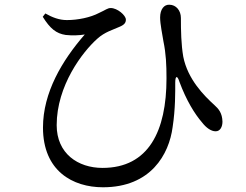

<svg xmlns="http://www.w3.org/2000/svg" viewBox="-20 -750 1040 813"><path d="M258 -602C285 -599 316 -600 339 -604C243 -494 162 -358 162 -210C162 -26 288 43 416 43C619 43 696 -97 711 -212C723 -290 722 -362 722 -400C722 -430 731 -432 740 -403C769 -325 804 -268 836 -231C853 -209 874 -194 893 -194C913 -194 922 -214 922 -235C921 -271 906 -289 888 -305C844 -345 775 -414 756 -510C747 -562 746 -621 746 -674C746 -705 726 -730 697 -730C675 -731 658 -711 658 -676C658 -648 668 -601 672 -575C683 -522 685 -476 685 -418C685 -196 610 -39 414 -39C310 -39 220 -100 220 -220C220 -387 329 -530 392 -586C424 -615 459 -624 485 -636C507 -645 513 -654 513 -667C513 -685 477 -716 449 -716C435 -716 428 -708 399 -695C363 -676 310 -665 263 -665C231 -665 202 -676 172 -693L161 -679C192 -629 218 -608 258 -602Z"/></svg>

Font: Noto Serif CJK JP Medium
Style: Regular
Weight: 500
Designer: Ryoko NISHIZUKA 西塚涼子 (kana & ideographs); Frank Grießhammer (Latin, Greek & Cyrillic); Wenlong ZHANG 张文龙 (bopomofo); San
Foundry: Adobe Systems Incorporated
Version: Version 1.000;PS 1;hotconv 16.6.53;makeotf.lib2.5.65590